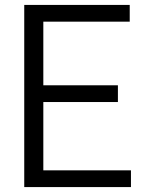

<svg xmlns="http://www.w3.org/2000/svg" viewBox="-20 -760 580 780"><path d="M78.5 0V-740H507V-672H156V-68H512V0ZM133 -345.5V-413.5H459V-345.5Z"/></svg>

Font: Encode Sans SemiCondensed
Style: Regular
Weight: 400
Width: 4
Designer: Multiple Designers
Foundry: Impallari Type
Version: Version 3.002